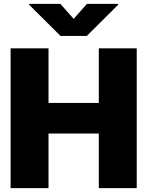

<svg xmlns="http://www.w3.org/2000/svg" viewBox="-20 -979 767 999"><path d="M35.2 0V-727.5H232.4V-443.4H494.1V-727.5H691.4V0H494.1V-284.2H232.4V0ZM293.9 -959 363.3 -880.9 432.6 -959H594.7V-954.1L431.6 -792H294.9L131.8 -954.1V-959Z"/></svg>

Font: Inter Tight Black
Style: Regular
Weight: 900
Designer: Rasmus Andersson
Foundry: rsms
Version: Version 3.004; ttfautohint (v1.8.4.7-5d5b)